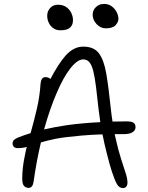

<svg xmlns="http://www.w3.org/2000/svg" viewBox="-20 -947 753 976"><path d="M605 9Q586 9 574.5 -11Q563 -31 548 -77Q536 -114 523 -167Q511 -213 501 -264Q441 -262 396 -258Q312 -251 260 -241Q217 -232 188 -223Q166 -131 151 -25Q149 -10 143 -1Q137 8 126 8Q111 8 102 -2Q93 -12 93 -39Q93 -95 106 -154Q110 -177 116 -200Q94 -194 70 -194Q57 -194 50.5 -200.5Q44 -207 44 -218Q44 -228 50 -234.5Q56 -241 72 -248Q102 -260 135 -270Q135 -271 136 -272Q153 -332 167.5 -394.5Q182 -457 186 -520Q187 -536 193 -545.5Q199 -555 211 -555Q223 -555 234 -548Q235 -546 236 -545Q277 -623 313 -664Q354 -710 403 -710Q457 -710 482.5 -676.5Q508 -643 520 -574Q532 -505 543 -397Q547 -361 552 -329Q587 -330 623 -330Q650 -330 659.5 -322.5Q669 -315 669 -300Q669 -285 654 -275Q639 -265 607 -265Q584 -265 563 -265Q565 -256 567 -247Q581 -184 595 -140.5Q609 -97 618.5 -68Q628 -39 628 -19Q628 -6 622 1.5Q616 9 605 9ZM490 -326Q485 -360 481 -392Q474 -458 468 -506Q462 -554 454.5 -584.5Q447 -615 435 -630Q423 -645 403 -645Q374 -645 338.5 -600.5Q303 -556 268 -474Q234 -396 204 -289Q260 -302 322 -311Q403 -322 490 -326ZM518 -803Q491 -803 471 -824.5Q451 -846 451 -872Q451 -895 467.5 -911Q484 -927 509 -927Q532 -927 548 -915Q564 -903 573 -885.5Q582 -868 582 -851Q582 -835 567.5 -819Q553 -803 518 -803ZM287 -793Q267 -793 252 -803Q237 -813 228.5 -830Q220 -847 220 -867Q220 -890 235 -906.5Q250 -923 274 -923Q300 -923 317 -911Q334 -899 342.5 -881Q351 -863 351 -844Q351 -820 336 -806.5Q321 -793 287 -793Z"/></svg>

Font: Shantell Sans Light Light
Style: Regular
Weight: 300
Version: Version 1.008;[ac192a2d6]